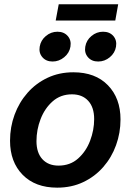

<svg xmlns="http://www.w3.org/2000/svg" viewBox="-20 -865 610 897"><path d="M247.1 11.7Q145 11.7 85.9 -48.3Q26.9 -108.4 26.9 -207.5Q26.9 -271.5 48.1 -329.1Q69.3 -386.7 108.6 -431.4Q147.9 -476.1 202.4 -501.7Q256.8 -527.3 322.8 -527.3Q425.3 -527.3 484.1 -466.8Q543 -406.2 543 -307.1Q543 -244.1 522.2 -186.8Q501.5 -129.4 462.4 -84.7Q423.3 -40 368.9 -14.2Q314.5 11.7 247.1 11.7ZM253.4 -91.3Q307.6 -91.3 344.7 -124.3Q381.8 -157.2 400.9 -207.3Q419.9 -257.3 419.9 -308.6Q419.9 -363.8 392.1 -394Q364.3 -424.3 316.4 -424.3Q263.2 -424.3 226.1 -391.6Q189 -358.9 169.7 -308.8Q150.4 -258.8 150.4 -205.6Q150.4 -151.4 178 -121.3Q205.6 -91.3 253.4 -91.3ZM532.2 -845.2 518.6 -769H240.2L254.4 -845.2ZM225.6 -577.6Q195.3 -577.6 178 -597.7Q160.6 -617.7 165.5 -647Q170.4 -676.8 194.3 -696.8Q218.3 -716.8 248.5 -716.8Q278.8 -716.8 296.4 -696.8Q314 -676.8 309.1 -647Q304.2 -617.7 280 -597.7Q255.9 -577.6 225.6 -577.6ZM438.5 -577.6Q408.2 -577.6 390.9 -597.7Q373.5 -617.7 378.4 -647Q383.3 -676.8 407.2 -696.8Q431.2 -716.8 461.4 -716.8Q492.2 -716.8 509.5 -696.8Q526.9 -676.8 522 -647Q517.1 -617.7 493.2 -597.7Q469.2 -577.6 438.5 -577.6Z"/></svg>

Font: Inter Display SemiBold
Style: Italic
Weight: 600
Italic angle: -9.39999°
Designer: Rasmus Andersson
Foundry: rsms
Version: Version 4.000;git-a52131595